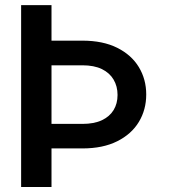

<svg xmlns="http://www.w3.org/2000/svg" viewBox="-20 -748 676 768"><path d="M64.5 -727.5H186V0H64.5ZM121.1 -585.4H309.6Q391.6 -585.4 448.7 -556.9Q505.9 -528.3 535.4 -479.5Q564.9 -430.7 564.9 -370.1Q564.9 -309.1 535.4 -260.3Q505.9 -211.4 448.7 -182.9Q391.6 -154.3 309.6 -154.3H121.1V-252.4H309.6Q356.4 -252.4 387.5 -267.1Q418.5 -281.7 434.3 -307.6Q450.2 -333.5 450.2 -368.2Q450.2 -402.8 434.3 -429.7Q418.5 -456.5 387.5 -471.7Q356.4 -486.8 309.6 -486.8H121.1Z"/></svg>

Font: Inter Cardless Tabular Medium
Style: Regular
Weight: 500
Designer: Rasmus Andersson
Foundry: rsms
Version: Version 4.000;git-4fc901f